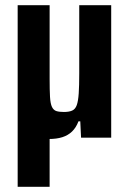

<svg xmlns="http://www.w3.org/2000/svg" viewBox="-20 -530 496 739"><path d="M48 189V-510H171V-227Q171 -183 172.5 -157Q174 -131 180 -118.5Q186 -106 197 -102.5Q208 -99 226 -99Q246 -99 258 -104.5Q270 -110 275.5 -125.5Q281 -141 283 -170.5Q285 -200 285 -247V-510H408V0H292L289 -63H282Q273 -39 257.5 -24Q242 -9 220 -2Q198 5 168 5Q158 5 139.5 1Q121 -3 103 -16.5Q85 -30 72 -57L192 -25H171V189Z"/></svg>

Font: Saira Condensed
Style: Bold
Weight: 700
Width: 3
Designer: Hector Gatti with collaboration of the Omnibus-Type team
Foundry: Omnibus-Type
Version: Version 1.101